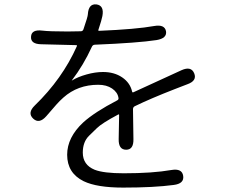

<svg xmlns="http://www.w3.org/2000/svg" viewBox="-20 -810 1040 872"><path d="M539 42Q420 42 360 13Q285 -24 285 -107Q285 -186 358 -254Q410 -301 512 -354Q520 -358 518 -366Q514 -391 489 -408Q464 -425 426 -425Q333 -425 268 -367Q251 -352 236 -335L190 -282Q158 -246 131 -271Q103 -297 138 -331Q263 -452 329 -600Q331 -605 326 -605L167 -609Q118 -610 121 -644Q123 -677 172 -671Q204 -667 287 -667L347 -668Q356 -668 359 -677Q379 -735 379 -745Q382 -794 418 -790Q454 -785 445 -737Q442 -720 427 -675Q425 -670 430 -670Q598 -677 681 -692Q728 -700 734 -668Q739 -636 691 -628Q606 -615 412 -607Q401 -607 397 -597Q359 -514 307 -446Q304 -442 308 -445Q334 -461 373.5 -472Q413 -483 448 -483Q499 -483 535 -458.5Q571 -434 580 -394Q581 -389 586 -391L804 -491Q848 -511 862 -477Q876 -443 830 -427L817 -422Q795 -414 773 -405Q665 -363 593 -328Q584 -324 584 -314L586 -178Q587 -130 553 -130Q518 -130 519 -178L521 -287Q521 -292 517 -290Q442 -250 420 -228Q403 -211 385 -194Q356 -166 356 -117Q356 -61 410 -39Q451 -23 542 -23Q673 -23 759 -38Q807 -46 812 -11Q817 24 769 30Q680 42 539 42Z"/></svg>

Font: Resource Han Rounded KR Normal
Style: Regular
Weight: 350
Designer: Cyano Hao (round all glyphs); Ryoko NISHIZUKA 西塚涼子 (kana, bopomofo & ideographs); Paul D. Hunt (Latin, Greek & Cyrillic)
Foundry: Cyano Hao
Version: 0.990